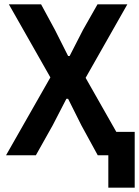

<svg xmlns="http://www.w3.org/2000/svg" viewBox="-20 -718 643 888"><path d="M481 150H603V-108H518L376 -358L569 -698H431L364 -580L302 -459H295L234 -580L170 -698H21L213 -360L8 0H146L224 -139L287 -261H295L356 -139L432 0H481Z"/></svg>

Font: IBM Mono SemiBold
Style: Regular
Weight: 600
Monospace: yes
Designer: Mike Abbink, Paul van der Laan, Pieter van Rosmalen
Foundry: Bold Monday
Version: Version 2.3